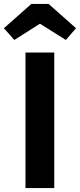

<svg xmlns="http://www.w3.org/2000/svg" viewBox="-57 -960 408 980"><path d="M220 0H73V-692H220ZM-37 -816 103 -940H191L331 -816L279 -756L147 -839L16 -756Z"/></svg>

Font: Wolseley Sans SemiBold
Style: Regular
Weight: 600
Designer: Carrois Corporate & Edenspiekermann AG
Foundry: Carrois Corporate GbR & Edenspiekermann AG
Version: Version 4.202